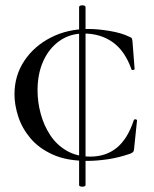

<svg xmlns="http://www.w3.org/2000/svg" viewBox="-20 -588 575 716"><path d="M275 102V-561Q275 -566 281 -567.5Q287 -569 293 -567.5Q299 -566 299 -561V102Q299 106 293 107.5Q287 109 281 107.5Q275 106 275 102ZM310 -480Q345 -480 389.5 -472.5Q434 -465 462 -451Q470 -448 471.5 -445Q473 -442 474 -434L482 -331Q482 -328 476.5 -327Q471 -326 470 -330Q446 -398 400.5 -430.5Q355 -463 292 -463Q241 -463 202 -435.5Q163 -408 141.5 -360.5Q120 -313 120 -251Q120 -207 132 -163Q144 -119 168 -83Q192 -47 229.5 -25.5Q267 -4 317 -4Q375 -4 415.5 -37Q456 -70 479 -140Q481 -144 486 -143Q491 -142 491 -139L480 -33Q479 -25 477 -22Q475 -19 466 -15Q423 0 381.5 6Q340 12 306 12Q229 12 177 -11.5Q125 -35 93.5 -72.5Q62 -110 48 -153.5Q34 -197 34 -236Q34 -306 70.5 -361Q107 -416 169.5 -448Q232 -480 310 -480Z"/></svg>

Font: Cormorant Garamond Light Medium
Style: Regular
Weight: 500
Version: Version 4.001